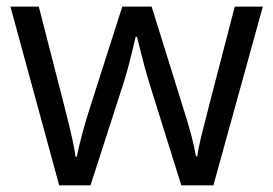

<svg xmlns="http://www.w3.org/2000/svg" viewBox="-20 -555 818 575"><path d="M522.9 0 424.8 -314Q415.5 -342.8 390.1 -444.8H386.2Q366.7 -359.4 352.1 -313L251 0H157.2L11.2 -535.2H96.2Q147.9 -333.5 175 -228Q202.1 -122.6 206.1 -85.9H210Q215.3 -113.8 227.3 -158Q239.3 -202.1 248 -228L346.2 -535.2H434.1L529.8 -228Q557.1 -144 566.9 -86.9H570.8Q572.8 -104.5 581.3 -141.1Q589.8 -177.7 683.1 -535.2H767.1L619.1 0Z"/></svg>

Font: f0_52653 
Style: Regular
Weight: 400
Foundry: Ascender Corporation
Version: Version 1.10